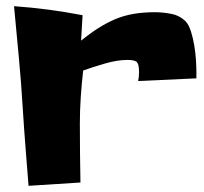

<svg xmlns="http://www.w3.org/2000/svg" viewBox="-20 -643 660 621"><path d="M615.2 -412.1V-389.6L426.8 -380.9Q429.7 -393.6 429.7 -410.2Q429.7 -434.6 422.9 -441.9Q416 -449.2 392.6 -449.2Q359.4 -449.2 319.3 -437.5Q279.3 -425.8 249 -415Q244.1 -372.1 241.2 -329.1Q238.3 -286.1 238.3 -243.2Q238.3 -195.3 238.8 -147.9Q239.3 -100.6 240.2 -52.7L72.3 -42Q67.4 -104.5 62.5 -166.5Q57.6 -228.5 53.7 -291Q48.8 -374 41 -456.5Q33.2 -539.1 25.4 -623Q81.1 -619.1 136.2 -611.8Q191.4 -604.5 247.1 -593.8L242.2 -511.7Q271.5 -535.2 298.3 -552.2Q325.2 -569.3 353 -581.1Q380.9 -592.8 412.1 -598.1Q443.4 -603.5 481.4 -603.5Q506.8 -603.5 534.2 -598.1Q561.5 -592.8 581.1 -573.2Q590.8 -562.5 597.7 -541Q604.5 -519.5 608.4 -495.6Q612.3 -471.7 613.8 -448.7Q615.2 -425.8 615.2 -412.1Z"/></svg>

Font: Slackey
Style: Regular
Weight: 400
Designer: Squid
Foundry: Font Diner, Inc DBA Sideshow
Version: Version 1.000